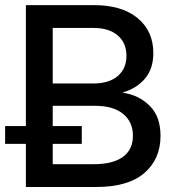

<svg xmlns="http://www.w3.org/2000/svg" viewBox="-20 -748 698 768"><path d="M83.5 0V-727.5H355.5Q467.8 -727.5 530.5 -675.5Q593.3 -623.5 593.3 -536.1Q593.3 -473.6 560.8 -434.6Q528.3 -395.5 471.2 -377.9V-377Q534.7 -368.2 578.4 -325.2Q622.1 -282.2 622.1 -204.6Q622.1 -111.8 557.4 -55.9Q492.7 0 363.8 0ZM190.9 -91.3H356.9Q431.2 -91.3 471.4 -120.4Q511.7 -149.4 511.7 -205.1Q511.7 -260.3 472.4 -292.5Q433.1 -324.7 360.8 -324.7H190.9ZM190.9 -414.1H354Q416 -414.1 450.9 -443.8Q485.8 -473.6 485.8 -524.9Q485.8 -576.2 450.9 -606.2Q416 -636.2 354 -636.2H190.9ZM0.5 -172.4V-243.7H307.1V-172.4Z"/></svg>

Font: Inter Display Medium
Style: Regular
Weight: 500
Designer: Rasmus Andersson
Foundry: rsms
Version: Version 4.001;git-9221beed3